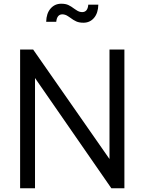

<svg xmlns="http://www.w3.org/2000/svg" viewBox="-20 -1011 776 1031"><path d="M88 -745H158L568 -157V-745H648V0H578L168 -592V0H88ZM357 -916Q355 -917 346.5 -923Q338 -929 330 -931.5Q322 -934 315 -934Q286 -934 282 -894H228Q229 -939 251.5 -965Q274 -991 309 -991Q332 -991 347 -984Q362 -977 379 -964Q381 -963 389.5 -957Q398 -951 406 -948.5Q414 -946 421 -946Q451 -946 454 -986H508Q507 -941 485 -915Q463 -889 428 -889Q405 -889 389.5 -896Q374 -903 357 -916Z"/></svg>

Font: Evergrow Sans 
Style: Regular
Weight: 400
Foundry: 10Web
Version: Version 1.000